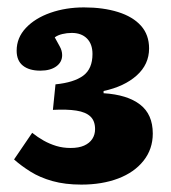

<svg xmlns="http://www.w3.org/2000/svg" viewBox="-20 -860 463 519"><path d="M200 -361Q156 -361 122 -370.5Q88 -380 62.5 -396Q37 -412 18 -429L67 -501Q82 -489 98 -480Q114 -471 132 -465.5Q150 -460 171 -460Q193 -460 207.5 -466.5Q222 -473 229.5 -484.5Q237 -496 237 -511Q237 -533 224.5 -545Q212 -557 186.5 -561Q161 -565 123 -563L130 -632Q180 -637 205 -655.5Q230 -674 230 -714Q230 -741 215 -756Q200 -771 174 -771Q161 -771 148.5 -768Q136 -765 128 -759Q135 -746 141.5 -734.5Q148 -723 148 -711Q148 -692 132 -680.5Q116 -669 89 -669Q59 -669 42 -682.5Q25 -696 25 -723Q25 -758 50 -784.5Q75 -811 116.5 -825.5Q158 -840 207 -840Q259 -840 299 -827.5Q339 -815 361 -790.5Q383 -766 383 -729Q383 -686 349.5 -656Q316 -626 260 -614V-608Q324 -604 358.5 -577.5Q393 -551 393 -499Q393 -457 368 -425.5Q343 -394 299.5 -377.5Q256 -361 200 -361Z"/></svg>

Font: Literata 18pt ExtraBold
Style: Regular
Weight: 800
Designer: Latin by Veronika Burian and Jose Scaglione. Greek by Irene Vlachou. Cyrillic by Vera Evstafieva.
Foundry: TypeTogether
Version: Version 3.103;gftools[0.9.29]